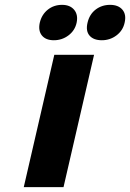

<svg xmlns="http://www.w3.org/2000/svg" viewBox="-20 -772 537 792"><path d="M368 -546 242 0H78L204 -546ZM296 -678Q289 -646 262.5 -626Q236 -606 202 -606Q169 -606 153 -625.5Q137 -645 144 -678Q152 -712 177 -732Q202 -752 236 -752Q269 -752 286 -731.5Q303 -711 296 -678ZM494 -678Q487 -646 460.5 -626Q434 -606 400 -606Q366 -606 349.5 -625Q333 -644 341 -678Q349 -713 374.5 -732.5Q400 -752 434 -752Q468 -752 485 -732Q502 -712 494 -678Z"/></svg>

Font: Passageway
Style: BdIt
Weight: 700
Foundry: Ascender Corporation
Version: Version 1.11